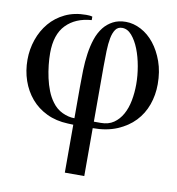

<svg xmlns="http://www.w3.org/2000/svg" viewBox="-77 -530 753 817"><g transform="rotate(10 299.0 -121.5)"><path d="M257 -153Q257 -189 258 -226Q259 -263 264 -297.5Q269 -332 279 -362Q289 -392 307 -415Q323 -435 346.5 -447.5Q370 -460 402 -460Q435 -460 467.5 -443Q500 -426 525 -394.5Q550 -363 565.5 -319.5Q581 -276 581 -222Q581 -175 566 -133Q551 -91 521 -59.5Q491 -28 446 -9Q401 10 341 10V217H257V10L233 9Q182 7 141.5 -12.5Q101 -32 73.5 -64.5Q46 -97 31.5 -139Q17 -181 17 -229Q17 -274 31.5 -316Q46 -358 73 -390Q100 -422 139.5 -441Q179 -460 230 -460Q236 -460 243.5 -459.5Q251 -459 257 -457V-442Q188 -437 147.5 -395.5Q107 -354 107 -273Q107 -249 110 -221.5Q113 -194 119 -166.5Q125 -139 135 -113.5Q145 -88 160 -68Q178 -43 204.5 -30.5Q231 -18 257 -18ZM371 -18Q404 -18 426.5 -33.5Q449 -49 463.5 -75Q478 -101 484.5 -135Q491 -169 491 -206Q491 -243 484 -283Q477 -323 464 -356Q451 -389 432.5 -410.5Q414 -432 391 -432Q372 -432 362 -417.5Q352 -403 347.5 -379Q343 -355 342 -323.5Q341 -292 341 -258V-18Z"/></g></svg>

Font: STIXGeneralUnicodeRegular
Style: Regular
Weight: 400
Designer: MicroPress Inc., with final additions and corrections provided by Coen Hoffman, Elsevier (retired)
Version: Version 1.1.0